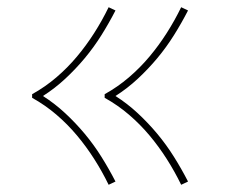

<svg xmlns="http://www.w3.org/2000/svg" viewBox="-20 -606 640 532"><path d="M482 -94Q464 -131 442 -165.5Q420 -200 394 -231Q368 -262 337 -288.5Q306 -315 270 -335V-345Q306 -365 337 -391.5Q368 -418 394 -449Q420 -480 442 -514.5Q464 -549 482 -586L501 -577Q483 -542 462 -508.5Q441 -475 416 -445Q391 -415 362 -388Q333 -361 300 -340Q333 -319 362 -292Q391 -265 416 -235Q441 -205 462 -171.5Q483 -138 501 -103ZM281 -94Q263 -131 241 -165.5Q219 -200 193 -231Q167 -262 136 -288.5Q105 -315 69 -335V-345Q105 -365 136 -391.5Q167 -418 193 -449Q219 -480 241 -514.5Q263 -549 281 -586L300 -577Q282 -542 261 -508.5Q240 -475 215 -445Q190 -415 161 -388Q132 -361 99 -340Q132 -319 161 -292Q190 -265 215 -235Q240 -205 261 -171.5Q282 -138 300 -103Z"/></svg>

Font: Iosevka Aile Thin
Style: Regular
Weight: 100
Designer: Belleve Invis
Foundry: Belleve Invis
Version: Version 31.1.0; ttfautohint (v1.8.4)